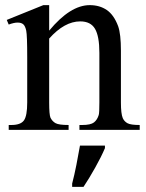

<svg xmlns="http://www.w3.org/2000/svg" viewBox="-20 -504 567 745"><path d="M170.8 -385.1Q252.8 -484.1 328.2 -484.1Q366.7 -484.1 394.4 -465.1Q422.1 -446.2 438.5 -402.1Q449.2 -371.8 449.2 -307.2V-106.2Q449.2 -62.6 456.4 -45.6Q462.1 -32.8 474.6 -25.9Q487.2 -19 522.1 -19V0H288.2V-19H299Q331.8 -19 344.6 -29Q357.4 -39 363.1 -57.9Q365.6 -65.1 365.6 -106.2V-299Q365.6 -363.1 348.7 -392.1Q331.8 -421 291.3 -421Q230.3 -421 170.8 -354.4V-106.2Q170.8 -59 175.9 -47.2Q183.1 -32.8 195.9 -25.9Q208.7 -19 246.2 -19V0H13.8V-19H24.1Q60 -19 72.8 -36.7Q85.6 -54.4 85.6 -106.2V-281Q85.6 -366.7 81.8 -384.9Q77.9 -403.1 70.3 -409.7Q62.6 -416.4 48.2 -416.4Q34.4 -416.4 13.8 -408.7L6.2 -426.7L148.2 -484.1H170.8ZM260 208.2Q268.7 174.9 276.4 135.9Q284.1 96.9 290.3 61H387.2V70.8Q380.5 86.7 370.8 106.2Q361 125.6 349.5 146.2Q337.9 166.7 326.2 186.2Q314.4 205.6 304.1 221H260Z"/></svg>

Font: MM Jasmine
Style: Regular
Weight: 400
Designer: Khon Soe Zaw Thu
Version: Version 1.00 July 11, 2016, initial release